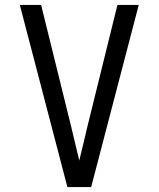

<svg xmlns="http://www.w3.org/2000/svg" viewBox="-20 -755 640 775"><path d="M252 0 60 -735H146L267 -245Q275 -210 283.5 -175.5Q292 -141 300 -107Q308 -141 316.5 -175.5Q325 -210 333 -245L454 -735H540L476 -490L348 0Z"/></svg>

Font: Iosevka Fixed Extended
Style: Regular
Weight: 400
Width: 7
Monospace: yes
Designer: Belleve Invis
Foundry: Belleve Invis
Version: Version 24.1.1; ttfautohint (v1.8.4)